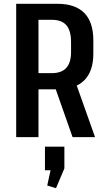

<svg xmlns="http://www.w3.org/2000/svg" viewBox="-20 -720 552 1008"><path d="M65 -700H282Q375 -700 422.5 -652Q470 -604 470 -508V-438Q470 -346 422.5 -298.5Q375 -251 282 -251H177V-336H252Q303 -336 328 -363.5Q353 -391 353 -447V-499Q353 -559 328.5 -587.5Q304 -616 252 -616H156L182 -646V0H65ZM264 -276H381L479 0H361ZM318 50V164L274 268L228 254L261 102L312 174H216V50Z"/></svg>

Font: Pathway Extreme Condensed SemiBold
Style: Regular
Weight: 600
Width: 3
Version: Version 1.001;gftools[0.9.26]